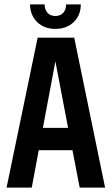

<svg xmlns="http://www.w3.org/2000/svg" viewBox="-20 -857 510 877"><path d="M344 0 311 -171H157L125 0H10L152 -685H319L460 0ZM176 -273H291L233 -577ZM282 -837H349Q349 -787 316.5 -756Q284 -725 233 -725Q182 -725 150 -756Q118 -787 117 -837H184Q184 -813 197 -798.5Q210 -784 233 -784Q256 -784 269 -798.5Q282 -813 282 -837Z"/></svg>

Font: Khand SemiBold
Style: Regular
Weight: 600
Designer: Devanagari: Sanchit Sawaria, Jyotish Sonowal; Latin: Satya Rajpurohit
Foundry: Indian Type Foundry
Version: Version 1.101;PS 1.0;hotconv 1.0.78;makeotf.lib2.5.61930; tt